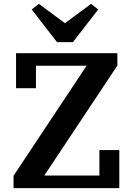

<svg xmlns="http://www.w3.org/2000/svg" viewBox="-20 -973 688 993"><path d="M50 -64 428 -633H166V-517H63V-698H587V-634L209 -65H494V-197H597V0H50ZM144 -924 181 -953 316 -853 451 -953 488 -924 357 -755H275Z"/></svg>

Font: IBM Plex Serif SemiBold
Style: Regular
Weight: 600
Designer: Mike Abbink, Paul van der Laan, Pieter van Rosmalen
Foundry: Bold Monday
Version: Version 2.5